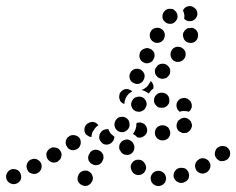

<svg xmlns="http://www.w3.org/2000/svg" viewBox="-38 -585 782 636"><path d="M494 30Q499 29 502 26Q506 23 509 19Q511 14 512 9Q513 -1 507 -9Q501 -17 491 -19H489Q479 -20 471 -14Q463 -8 461 3Q461 8 462 12Q463 17 466 21Q469 25 474 28Q478 30 483 31H484Q489 32 494 30ZM268 -3Q265 -13 256 -17Q252 -20 247 -20Q242 -20 237 -19Q232 -17 228 -14Q225 -11 222 -7V-5Q217 4 220 14Q223 23 233 28Q237 30 242 31Q247 31 252 30Q256 28 260 25Q264 22 266 17L267 16Q272 7 268 -3ZM31 9Q34 -1 30 -10Q26 -20 17 -23Q7 -27 -3 -23Q-8 -21 -11 -17Q-14 -14 -16 -9Q-18 -5 -18 0Q-18 5 -16 10Q-14 15 -10 18Q-7 21 -2 23Q2 25 7 25Q12 25 17 23Q27 19 31 9ZM586 7Q590 -2 587 -12Q586 -17 582 -21Q579 -25 575 -27Q570 -29 565 -29Q560 -30 556 -28H554Q545 -25 540 -16Q535 -6 538 4Q540 8 543 12Q546 16 551 18Q555 20 560 21Q565 21 570 20L571 19Q581 16 586 7ZM420 -5Q430 -5 438 -12Q441 -15 443 -19Q446 -24 446 -29Q446 -34 444 -39Q443 -43 439 -47V-48Q435 -51 431 -54Q426 -56 421 -56Q416 -56 412 -55Q407 -53 403 -50Q400 -46 397 -42Q395 -37 395 -32Q395 -27 397 -23Q398 -18 402 -14V-13Q409 -6 420 -5ZM99 -27Q102 -37 97 -46Q95 -50 91 -53Q87 -56 82 -58Q78 -59 73 -59Q68 -58 63 -56Q54 -51 51 -41Q48 -31 53 -22Q55 -17 59 -14Q63 -11 68 -10Q73 -8 78 -9Q83 -9 87 -12Q96 -17 99 -27ZM658 -29Q661 -39 656 -48Q654 -52 650 -55Q646 -58 641 -60Q636 -61 631 -61Q626 -60 622 -58L621 -57Q617 -55 614 -51Q610 -47 609 -42Q608 -38 608 -33Q609 -28 611 -23Q613 -19 617 -16Q621 -13 626 -11Q631 -10 636 -10Q640 -11 645 -13L646 -14Q655 -19 658 -29ZM305 -62Q305 -67 304 -72Q302 -76 299 -80Q296 -84 291 -86Q282 -91 272 -88Q262 -85 258 -75L257 -74Q255 -70 254 -65Q254 -60 255 -55Q257 -50 260 -47Q263 -43 268 -41Q277 -36 287 -39Q297 -42 301 -51L302 -53Q304 -57 305 -62ZM165 -66Q168 -76 162 -85Q160 -89 156 -92Q152 -95 147 -96Q142 -97 137 -97Q132 -96 128 -93H127Q123 -90 120 -86Q117 -82 116 -78Q115 -73 116 -68Q117 -63 119 -59Q125 -50 135 -47Q145 -45 154 -50V-51Q163 -56 165 -66ZM724 -72Q726 -83 720 -91Q717 -95 713 -98Q709 -100 704 -101Q699 -102 694 -101Q689 -100 685 -97H684Q676 -91 674 -80Q672 -70 678 -62Q681 -58 685 -55Q689 -52 694 -51Q699 -51 704 -52Q709 -53 713 -56H714Q722 -62 724 -72ZM364 -80Q367 -76 372 -74Q376 -72 381 -72Q386 -71 391 -73Q401 -77 405 -86Q409 -95 406 -105L405 -106Q404 -111 400 -115Q397 -118 393 -120Q388 -123 383 -123Q378 -123 373 -121Q364 -118 359 -108Q355 -99 358 -89L359 -88Q361 -84 364 -80ZM229 -108Q231 -118 226 -127Q220 -135 210 -137Q200 -139 191 -134V-133Q186 -131 184 -127Q181 -122 180 -118Q179 -113 180 -108Q181 -103 184 -99Q189 -90 199 -88Q210 -86 218 -92H219Q227 -98 229 -108ZM340 -126Q341 -129 341 -132Q338 -134 335 -137Q327 -143 323 -152Q322 -154 321 -157Q314 -158 306 -155Q299 -152 295 -145L294 -144Q291 -139 291 -134Q290 -129 291 -125Q293 -120 296 -116Q299 -112 303 -109Q312 -104 322 -107Q332 -110 337 -119L338 -120Q339 -122 340 -126ZM482 -163Q475 -155 475 -145Q475 -140 477 -135Q479 -131 482 -127Q486 -124 490 -122Q495 -120 500 -120H501Q511 -120 519 -127Q526 -135 526 -145Q526 -150 524 -154Q522 -159 519 -163Q515 -166 511 -168Q506 -170 501 -170H500Q490 -170 482 -163ZM411 -157Q414 -166 414 -175V-176Q414 -177 414 -177Q417 -179 422 -179Q426 -180 430 -179L431 -178Q441 -176 446 -167Q451 -158 449 -148Q446 -138 437 -133Q428 -127 418 -130H417Q417 -130 417 -130Q417 -130 417 -130Q411 -137 403 -141Q402 -141 402 -141Q402 -141 402 -141Q408 -148 411 -157ZM271 -151H270Q266 -143 265 -134Q265 -132 265 -131Q260 -131 255 -134Q250 -137 246 -141Q240 -150 242 -160Q244 -170 252 -176H253Q261 -182 271 -181Q282 -179 288 -170Q288 -170 288 -170Q288 -170 288 -170Q287 -170 287 -169Q286 -169 285 -168Q283 -167 281 -165Q275 -159 271 -151ZM547 -171Q546 -160 553 -152Q556 -149 561 -147Q565 -144 570 -144Q575 -144 580 -145Q585 -147 588 -150Q589 -151 589 -151Q593 -154 595 -159Q597 -163 598 -168Q598 -173 596 -178Q595 -183 591 -186Q584 -194 574 -195Q564 -195 556 -188Q556 -188 555 -188Q548 -181 547 -171ZM350 -153Q357 -147 368 -147Q373 -147 377 -150Q382 -152 385 -156Q388 -159 390 -164Q392 -169 391 -174V-175Q391 -185 383 -192Q375 -199 365 -198Q360 -198 355 -196Q351 -194 348 -190Q344 -186 343 -182Q341 -177 341 -172V-171Q342 -160 350 -153ZM445 -230Q450 -239 446 -249Q442 -259 433 -263Q423 -267 413 -263H412Q403 -259 399 -250Q394 -240 398 -231Q402 -221 411 -217Q421 -213 430 -216L431 -217Q441 -220 445 -230ZM557 -215Q549 -221 547 -231Q545 -242 551 -250Q554 -254 558 -257Q562 -259 567 -260Q572 -261 577 -260Q582 -259 586 -256Q586 -256 587 -255Q591 -252 594 -248Q596 -244 597 -239Q598 -234 597 -229Q595 -224 593 -220Q591 -219 590 -217Q589 -216 587 -215Q581 -217 575 -217Q566 -218 558 -215Q558 -215 558 -215Q558 -215 558 -215Q557 -215 557 -215ZM516 -235Q524 -243 523 -253Q523 -264 516 -271Q508 -278 498 -278H497Q486 -278 479 -270Q472 -263 472 -252Q472 -247 474 -243Q476 -238 480 -235Q483 -231 488 -229Q493 -228 498 -228H499Q509 -228 516 -235ZM362 -248Q359 -252 358 -257Q356 -261 357 -266Q357 -271 359 -276Q364 -285 374 -289Q384 -292 393 -287Q395 -286 397 -285Q398 -284 400 -282Q394 -279 389 -275Q382 -268 378 -259Q374 -250 374 -241Q372 -242 370 -242Q366 -244 362 -248ZM430 -287Q431 -287 431 -287Q440 -290 448 -297Q454 -303 458 -311H459Q460 -314 461 -317Q462 -316 463 -315Q463 -315 464 -314Q468 -309 470 -303Q471 -297 470 -292Q466 -289 463 -286Q458 -281 455 -275Q449 -280 442 -283Q436 -286 430 -287ZM393 -343Q389 -334 392 -324Q395 -314 405 -310Q414 -305 424 -308Q434 -312 438 -321Q443 -331 440 -340Q436 -350 427 -355Q418 -359 408 -356Q398 -353 394 -344ZM524 -339Q526 -344 526 -349Q526 -354 524 -359Q522 -363 518 -367Q511 -374 501 -374Q490 -374 483 -367V-366Q475 -359 475 -349Q475 -338 483 -331Q486 -327 491 -326Q495 -324 500 -324Q505 -324 510 -326Q515 -327 518 -331Q522 -335 524 -339ZM425 -392Q429 -382 438 -378Q447 -373 457 -377Q467 -380 471 -390Q476 -399 473 -409Q469 -419 460 -423Q450 -428 441 -424Q431 -421 426 -412V-411Q422 -402 425 -392ZM577 -408Q576 -418 568 -424Q560 -431 549 -430Q539 -429 532 -421V-420Q526 -412 527 -402Q528 -392 536 -385Q544 -379 554 -380Q564 -381 571 -389Q578 -397 577 -408ZM617 -477Q613 -487 604 -491Q603 -492 601 -492Q600 -492 599 -493Q593 -492 588 -492Q587 -492 586 -492Q581 -491 577 -487Q573 -484 571 -479L570 -478Q566 -469 570 -459Q573 -449 583 -445Q592 -441 602 -444Q612 -448 616 -457V-458Q620 -467 617 -477ZM459 -461Q462 -451 471 -446Q480 -441 490 -444Q500 -447 505 -456V-457Q510 -466 507 -476Q504 -485 495 -490Q486 -495 476 -492Q466 -490 461 -480Q456 -471 459 -461ZM500 -530Q500 -520 508 -513Q515 -506 526 -506Q536 -506 543 -514Q551 -522 550 -532Q550 -542 542 -549Q539 -553 534 -555Q529 -556 524 -556Q519 -556 515 -554Q510 -552 507 -548Q500 -541 500 -530ZM592 -565Q602 -564 609 -556H610Q616 -548 616 -538Q615 -528 607 -521Q604 -518 599 -516Q594 -514 589 -515Q584 -515 580 -517Q575 -519 572 -523Q573 -528 573 -533Q572 -542 568 -551Q569 -553 571 -555Q572 -557 574 -559Q582 -565 592 -565Z"/></svg>

Font: FRB American Cursive Dotted Black
Style: Bold Italic
Weight: 900
Italic angle: -25°
Version: Version 2.0;Modular Font Editor K font №1